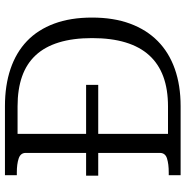

<svg xmlns="http://www.w3.org/2000/svg" viewBox="-7 -743 750 776"><g transform="rotate(-90 368.0 -355.0)"><path d="M46 -382H413V-333H46ZM48 -662V-710H327Q411 -710 477.5 -687.5Q544 -665 590 -621Q636 -577 660.5 -511Q685 -445 685 -358Q685 -271 660.5 -204.5Q636 -138 590 -92.5Q544 -47 477.5 -23.5Q411 0 327 0H48V-48H59Q93 -48 115.5 -55Q138 -62 138 -84V-626Q138 -647 115.5 -654.5Q93 -662 59 -662ZM326 -659H215V-51H326Q395 -51 446.5 -70Q498 -89 532.5 -127Q567 -165 584.5 -222.5Q602 -280 602 -358Q602 -435 584.5 -492Q567 -549 532.5 -586Q498 -623 446.5 -641Q395 -659 326 -659Z"/></g></svg>

Font: Roboto Serif SemiCondensed Light
Style: Regular
Weight: 300
Width: 4
Designer: Greg Gazdowicz
Foundry: Commercial Type
Version: Version 1.007